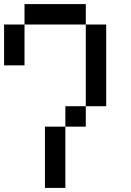

<svg xmlns="http://www.w3.org/2000/svg" viewBox="-20 -920 640 940"><path d="M0 -600V-800H100V-600ZM100 -800V-900H400V-800ZM200 0V-300H300V0ZM300 -300V-400H400V-300ZM400 -400V-800H500V-400Z"/></svg>

Font: Galmuri9 Regular
Style: Regular
Weight: 400
Designer: Lee Minseo (quiple)
Version: Version 2.399;hotconv 1.1.1;makeotfexe 2.6.0 DEVELOPMENT